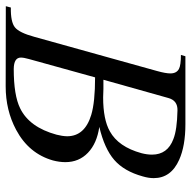

<svg xmlns="http://www.w3.org/2000/svg" viewBox="-18 -686 705 710"><g transform="rotate(90 335.0 -330.5)"><path d="M298.8 1.5 2.4 1 7.3 -17.6Q60.5 -16.6 80.6 -32.7Q100.6 -48.8 115.7 -104.5L242.2 -558.6Q251 -590.3 251 -607.4Q251 -630.4 234.4 -639.2Q220.7 -646.5 182.6 -646.5L187.5 -663.1H439Q519 -663.1 570.3 -640.1Q638.2 -609.9 638.2 -545.9Q638.2 -526.9 631.8 -505.4Q612.8 -436.5 571 -400.1Q529.3 -363.8 448.7 -344.7Q509.8 -335.9 544.4 -302.7Q579.1 -269.5 579.1 -219.2Q579.1 -197.3 572.8 -173.3Q547.4 -84 459.5 -37.1Q387.2 1.5 298.8 1.5ZM387.7 -633.8Q351.1 -634.8 341.8 -599.6L274.4 -359.9H308.6Q330.1 -358.9 339.4 -358.9Q421.4 -358.9 465.3 -383.8Q522.5 -415.5 545.9 -500.5Q551.3 -521 551.3 -539.6Q551.3 -597.2 493.7 -618.7Q459.5 -632.3 387.7 -633.8ZM265.6 -329.1 197.8 -84.5Q192.4 -65.4 192.4 -54.7Q192.4 -28.8 234.4 -28.3Q332.5 -28.3 380.4 -52.2Q450.2 -86.4 477.5 -186.5Q482.9 -207 483.4 -225.6Q483.4 -291 404.3 -314.9Q357.4 -329.1 265.6 -329.1Z"/></g></svg>

Font: Accordance
Style: Italic
Weight: 400
Italic angle: -11°
Version: Version 1.2 (build January 31, 2020) Miklal Software Solutio